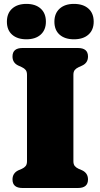

<svg xmlns="http://www.w3.org/2000/svg" viewBox="-20 -940 502 960"><path d="M347 -134Q347 -118 354 -109.8Q361 -101.5 373 -96L390.5 -88.5Q420 -74.5 420 -42.5Q420 0 369.5 0H92.5Q42.5 0 42.5 -42.5Q42.5 -74.5 72 -88.5L89.5 -96Q101.5 -101.5 108.2 -109.8Q115 -118 115 -134V-566Q115 -582 108.2 -590.2Q101.5 -598.5 89.5 -604L72 -612Q42.5 -625.5 42.5 -657.5Q42.5 -700 92.5 -700H369.5Q420 -700 420 -657.5Q420 -625.5 390.5 -612L373 -604Q361 -598.5 354 -590.2Q347 -582 347 -566ZM112 -743.5Q67 -743.5 40.8 -766.5Q14.5 -789.5 14.5 -831.5Q14.5 -873.5 40.8 -897Q67 -920.5 112 -920.5Q157.5 -920.5 183.5 -897Q209.5 -873.5 209.5 -831.5Q209.5 -790.5 183.5 -767Q157.5 -743.5 112 -743.5ZM349.5 -743.5Q304.5 -743.5 278.2 -766.5Q252 -789.5 252 -831.5Q252 -873 278.2 -896.8Q304.5 -920.5 349.5 -920.5Q396 -920.5 422.2 -897Q448.5 -873.5 448.5 -831.5Q448.5 -790.5 422.2 -767Q396 -743.5 349.5 -743.5Z"/></svg>

Font: Fraunces 9pt Soft Black
Style: Regular
Weight: 900
Version: Version 1.000;[b76b70a41]